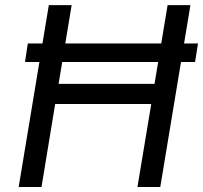

<svg xmlns="http://www.w3.org/2000/svg" viewBox="-20 -748 812 768"><path d="M772 -574.2 760.3 -500H80.1L91.3 -574.2ZM54.7 0 175.3 -727.5H266.6L214.4 -412.6H598.1L650.4 -727.5H741.7L621.1 0H529.8L585 -332H200.7L146 0Z"/></svg>

Font: Inter 20pt
Style: Italic
Weight: 400
Italic angle: -9.3988°
Version: Version 4.001;git-66647c0bb